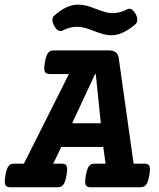

<svg xmlns="http://www.w3.org/2000/svg" viewBox="-53 -793 672 813"><path d="M449.7 -547.9 512.7 -100.1H557.1Q570.3 -100.1 576.2 -95Q582 -89.8 582 -75.7Q582 -65.9 579.1 -50.3Q575.7 -29.8 570.6 -19Q565.4 -8.3 558.3 -4.2Q551.3 0 539.6 0H332.5Q319.3 0 313.5 -5.4Q307.6 -10.7 307.6 -24.9Q307.6 -35.2 310.5 -50.3Q314 -70.8 319.1 -81.5Q324.2 -92.3 331.3 -96.2Q338.4 -100.1 350.1 -100.1H394L384.3 -170.9H206.5L172.4 -100.1H206.5Q219.7 -100.1 225.6 -95Q231.4 -89.8 231.4 -75.7Q231.4 -65.9 228.5 -50.3Q225.1 -29.8 220 -19Q214.8 -8.3 207.8 -4.2Q200.7 0 189 0H-8.3Q-21.5 0 -27.1 -5.4Q-32.7 -10.7 -32.7 -25.4Q-32.7 -33.2 -30.3 -50.3Q-26.9 -70.8 -21.7 -81.5Q-16.6 -92.3 -9.5 -96.2Q-2.4 -100.1 9.3 -100.1H48.3L238.8 -479.5H159.2Q146 -479.5 140.1 -484.9Q134.3 -490.2 134.3 -504.4Q134.3 -514.6 137.2 -529.8Q140.6 -550.3 145.8 -561Q150.9 -571.8 158 -575.7Q165 -579.6 176.8 -579.6H406.2Q425.8 -579.6 436.5 -572Q447.3 -564.5 449.7 -547.9ZM349.6 -479.5 252.4 -271H374L352.5 -479.5ZM354.5 -754.9Q377.9 -746.1 392.8 -741.7Q407.7 -737.3 423.3 -737.3Q454.1 -737.3 482.9 -752.4Q489.7 -755.9 494.1 -755.9Q509.3 -755.9 521 -734.4Q528.3 -720.7 528.3 -709.5Q528.3 -696.8 519 -689Q464.8 -643.6 419.9 -643.6Q401.4 -643.6 384 -648.4Q366.7 -653.3 342.8 -662.6Q320.8 -670.9 305.4 -675.3Q290 -679.7 274.4 -679.7Q242.7 -679.7 213.9 -664.6Q208.5 -661.6 203.1 -661.6Q188.5 -661.6 176.8 -683.1Q168.9 -697.3 168.9 -708.5Q168.9 -720.7 177.7 -728Q229.5 -773.4 277.8 -773.4Q295.9 -773.4 313.2 -768.8Q330.6 -764.2 354.5 -754.9Z"/></svg>

Font: Courier Prime
Style: Bold Italic
Weight: 700
Italic angle: -10°
Designer: Alan Dague-Greene
Foundry: Quote-Unquote Apps
Version: Version 3.018